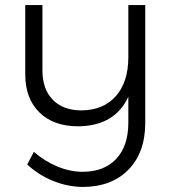

<svg xmlns="http://www.w3.org/2000/svg" viewBox="-20 -544 680 760"><path d="M555 -524V-58Q555 60 488 128Q421 196 307 196Q245 195 187.5 171Q130 147 88 107L114 57Q158 95 208 115.5Q258 136 307 136Q392 136 440 85Q488 34 488 -59V-161Q435 -46 290 -44Q192 -44 136 -99Q80 -154 80 -249V-524H148V-265Q148 -191 189 -149Q230 -107 303 -107Q390 -108 439 -164Q488 -220 488 -318V-524Z"/></svg>

Font: TypoPRO Montserrat Alternates
Style: Regular
Weight: 300
Designer: Julieta Ulanovsky
Foundry: Julieta Ulanovsky
Version: Version 6.001